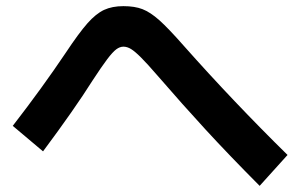

<svg xmlns="http://www.w3.org/2000/svg" viewBox="-20 -646 978 625"><path d="M493.2 -399.4Q459 -439 439.2 -458.7Q419.4 -478.5 406.7 -486.3Q394 -494.1 381.8 -494.1Q370.1 -494.1 358.4 -485.4Q346.7 -476.6 329.1 -453.4Q311.5 -430.2 281.2 -383.8Q223.1 -291.5 120.1 -153.3L21.5 -236.3Q117.2 -359.9 194.3 -474.6Q236.8 -538.6 264.6 -570.1Q292.5 -601.6 318.8 -613.8Q345.2 -626 381.8 -626Q418.5 -626 443.8 -616.2Q469.2 -606.4 498.8 -580.1Q528.3 -553.7 578.1 -497.1Q739.7 -314.9 916 -141.6L825.2 -41Q726.1 -140.6 650.4 -222.9Q574.7 -305.2 493.2 -399.4Z"/></svg>

Font: Pretendard JP
Style: Bold
Weight: 700
Designer: Base glyphs from Inter by Rasmus Andersson; Hangeul glyphs from Noto Sans CJK(Source Han Sans) by Jang Soo-young and Kan
Foundry: Kil Hyung-jin
Version: Version 1.309